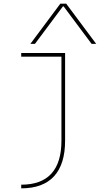

<svg xmlns="http://www.w3.org/2000/svg" viewBox="-20 -810 590 1050"><path d="M96 200Q206 200 261 139.5Q316 79 316 -41V-500H96V-520H336V-41Q336 88 275.5 154Q215 220 96 220ZM146 -570 310 -790H342L506 -570H481L328 -775H324L171 -570Z"/></svg>

Font: M PLUS Code Latin SemiExpanded Thin
Style: Regular
Weight: 250
Width: 6
Designer: Coji Morishita
Foundry: UNDERFOREST DESIGN
Version: Version 1.002; ttfautohint (v1.8.3)